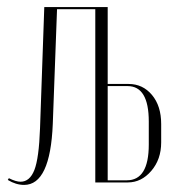

<svg xmlns="http://www.w3.org/2000/svg" viewBox="-20 -515 514 542"><path d="M284 -278H343Q383 -278 409 -247Q435 -216 435 -165V-113Q435 -65 407 -32.5Q379 0 341 0H249V-489H141L129 -165Q122 7 48 7Q25 7 2 -7L5 -12Q25 -2 38 -2Q64 -2 77 -35Q90 -68 93 -153L105 -495H284ZM400 -107V-172Q400 -272 340 -272H284V-6H338Q400 -6 400 -107Z"/></svg>

Font: Moniqa ExtLt Narrow Display
Style: Regular
Weight: 200
Width: 4
Designer: Rajesh Rajput
Foundry: Rajesh Rajput
Version: Version 1.000